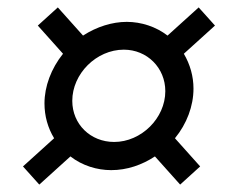

<svg xmlns="http://www.w3.org/2000/svg" viewBox="-20 -528 642 518"><path d="M86 -30 170 -106C202 -81 242 -69 280 -69C323 -69 363 -83 398 -106L466 -30L520 -79L452 -155C484 -194 502 -242 502 -289C502 -322 493 -354 476 -383L560 -459L516 -508L432 -432C401 -456 361 -469 322 -469C283 -469 241 -456 204 -432L136 -508L82 -459L150 -383C118 -343 100 -295 100 -249C100 -215 109 -183 126 -155L42 -79ZM175 -256C175 -329 240 -394 314 -394C377 -394 426 -345 426 -282C426 -209 361 -145 288 -145C224 -145 175 -193 175 -256Z"/></svg>

Font: Mluvka
Style: Italic
Weight: 400
Italic angle: -8°
Designer: Modified by Jiří Krblich, Original typeface by Gumpita Rahayu
Foundry: Gumpita Rahayu & Jiří Krblich
Version: Version 2.000;Glyphs 3.1.1 (3134)